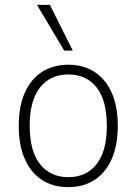

<svg xmlns="http://www.w3.org/2000/svg" viewBox="-20 -761 561 789"><path d="M261 8Q198 8 152.5 -21.5Q107 -51 82 -107.5Q57 -164 57 -244Q57 -324 82 -380Q107 -436 152.5 -465.5Q198 -495 261 -495Q323 -495 368.5 -465.5Q414 -436 439 -380Q464 -324 464 -244Q464 -164 439 -107.5Q414 -51 368.5 -21.5Q323 8 261 8ZM260 -33Q335 -33 377 -86.5Q419 -140 419 -244Q419 -348 377 -401.5Q335 -455 261 -455Q187 -455 144.5 -401.5Q102 -348 102 -244Q102 -140 144.5 -86.5Q187 -33 260 -33ZM244 -553 132 -741H185L279 -553Z"/></svg>

Font: Nunito Sans 10pt SemiCondensed ExtraLight
Style: Regular
Weight: 250
Width: 4
Designer: Vernon Adams
Foundry: Vernon Adams
Version: Version 3.101;gftools[0.9.27]